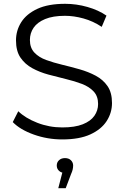

<svg xmlns="http://www.w3.org/2000/svg" viewBox="-20 -726 655 1008"><path d="M307 6Q229 6 157.5 -19.5Q86 -45 47 -85L76 -142Q113 -106 175.5 -81.5Q238 -57 307 -57Q373 -57 414.5 -73.5Q456 -90 475.5 -118Q495 -146 495 -180Q495 -221 471.5 -246Q448 -271 410 -285.5Q372 -300 326 -311Q280 -322 234 -334.5Q188 -347 149.5 -368Q111 -389 87.5 -423.5Q64 -458 64 -514Q64 -566 91.5 -609.5Q119 -653 176 -679.5Q233 -706 322 -706Q381 -706 439 -689.5Q497 -673 539 -644L514 -585Q469 -615 418.5 -629Q368 -643 321 -643Q258 -643 217 -626Q176 -609 156.5 -580.5Q137 -552 137 -516Q137 -475 160.5 -450Q184 -425 222.5 -411Q261 -397 307 -386Q353 -375 398.5 -362Q444 -349 482.5 -328.5Q521 -308 544.5 -274Q568 -240 568 -185Q568 -134 540 -90.5Q512 -47 454.5 -20.5Q397 6 307 6ZM286 262 314 154 321 182Q302 182 290 171Q278 160 278 143Q278 126 290 115Q302 104 321 104Q341 104 352.5 115.5Q364 127 364 143Q364 153 361.5 164Q359 175 353 188L325 262Z"/></svg>

Font: MOST Montserrat
Style: Regular
Weight: 400
Designer: Julieta Ulanovsky
Foundry: Julieta Ulanovsky
Version: Version 8.000;March 11, 2024;FontCreator 15.0.0.2926 64-bit